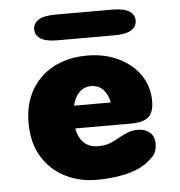

<svg xmlns="http://www.w3.org/2000/svg" viewBox="-50 -709 719 767"><g transform="rotate(-5 309.5 -326.0)"><path d="M307.5 10.5Q238 10.5 180.8 -18.8Q123.5 -48 89.5 -103.8Q55.5 -159.5 55.5 -239Q55.5 -298.5 74.8 -344.5Q94 -390.5 128.5 -422.5Q163 -454.5 209.2 -471Q255.5 -487.5 310 -487.5Q381 -487.5 436.2 -461.2Q491.5 -435 523.2 -389Q555 -343 555 -283.5Q555 -238.5 533.2 -220Q511.5 -201.5 464.5 -201.5H239.5Q244 -177 254.8 -159.5Q265.5 -142 282.8 -132.5Q300 -123 323 -123Q352.5 -123 370.8 -130Q389 -137 405 -146.5Q425.5 -158 445.2 -166.2Q465 -174.5 487 -174.5Q515.5 -174.5 534.8 -159Q554 -143.5 554 -112.5Q554 -82 538.5 -64.8Q523 -47.5 500.5 -32.5Q469 -11.5 418.2 -0.5Q367.5 10.5 307.5 10.5ZM242.5 -292.5H389.5Q385 -323 366.2 -343.8Q347.5 -364.5 315.5 -364.5Q297.5 -364.5 283 -355.8Q268.5 -347 258.2 -331Q248 -315 242.5 -292.5ZM110.5 -610Q110.5 -633.5 131.8 -647.5Q153 -661.5 200.5 -661.5H427.5Q475 -661.5 496.2 -647.5Q517.5 -633.5 517.5 -610Q517.5 -586.5 496.2 -572.5Q475 -558.5 427.5 -558.5H200.5Q153 -558.5 131.8 -572.5Q110.5 -586.5 110.5 -610Z"/></g></svg>

Font: Sono Monospace ExtraBold
Style: Regular
Weight: 800
Version: Version 2.112